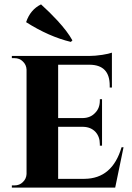

<svg xmlns="http://www.w3.org/2000/svg" viewBox="-20 -855 603 875"><path d="M303 -664Q203 -688 99 -754Q118 -811 167 -835Q207 -799 242 -761Q288 -711 310 -671ZM505 0H34V-10H46Q69 -10 84 -25Q100 -40 101 -62V-538Q100 -560 84 -575Q69 -590 46 -590H34V-600H386Q413 -600 446 -605Q477 -610 490 -615V-456H480V-465Q480 -559 389 -560H245V-317H359Q393 -318 414 -341Q435 -362 435 -397V-403H445V-191H435V-198Q435 -232 415 -254Q394 -276 360 -277H245V-40H365Q492 -41 534 -184H543Z"/></svg>

Font: Cinzel Bold(RUS BY LYAJKA)
Style: Regular
Weight: 700
Designer: Natanael Gama
Version: Version 1.001;PS 001.001;hotconv 1.0.56;makeotf.lib2.0.21325